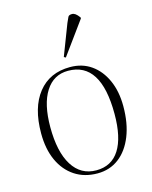

<svg xmlns="http://www.w3.org/2000/svg" viewBox="-117 -845 739 935"><g transform="rotate(-15 252.5 -377.0)"><path d="M258 14Q192 14 143.5 -18Q95 -50 68.5 -108Q42 -166 42 -245Q42 -375 100 -448Q158 -521 261 -521Q322 -521 367 -489.5Q412 -458 437.5 -401.5Q463 -345 463 -270Q463 -184 437.5 -120Q412 -56 366 -21Q320 14 258 14ZM256 -2Q333 -2 372.5 -64Q412 -126 412 -245Q412 -506 247 -506Q174 -506 133.5 -442.5Q93 -379 93 -263Q93 -138 135.5 -70Q178 -2 256 -2ZM254 -571 245 -576 305 -732Q313 -751 317.5 -759.5Q322 -768 337 -768Q346 -768 354.5 -762Q363 -756 374 -741V-736Z"/></g></svg>

Font: Literata 72pt ExtraLight
Style: Regular
Weight: 200
Designer: Latin by Veronika Burian and Jose Scaglione. Greek by Irene Vlachou. Cyrillic by Vera Evstafieva.
Foundry: TypeTogether
Version: Version 3.002